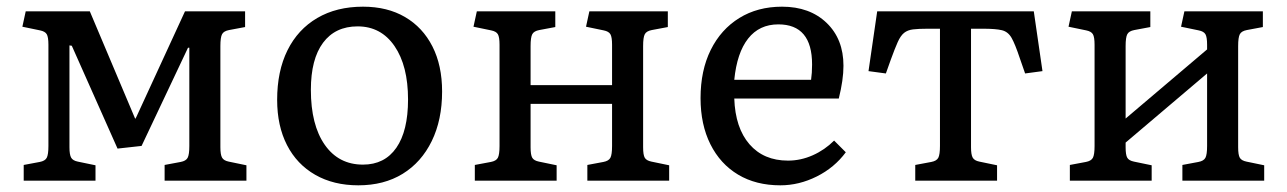

<svg xmlns="http://www.w3.org/2000/svg" viewBox="-20 -541 3854 575"><path d="M51 0V-47L99 -56Q115 -59 120 -68.5Q125 -78 125 -104V-407Q125 -430 120 -438.5Q115 -447 100 -450L47 -461L57 -507H249L385 -185L388 -190L534 -507H714V-460L666 -451Q650 -448 645 -438.5Q640 -429 640 -403V-100Q640 -78 645 -69Q650 -60 665 -57L718 -46V0H473V-47L521 -56Q537 -59 542 -68.5Q547 -78 547 -104V-398H543L404 -104L332 -96L195 -404L188 -405V-100Q188 -78 193 -69Q198 -60 213 -57L266 -46V0Z M1053 14Q979 14 924 -17.5Q869 -49 839.5 -106.5Q810 -164 810 -242Q810 -328 841 -390.5Q872 -453 930 -487Q988 -521 1067 -521Q1140 -521 1193 -490Q1246 -459 1275 -402Q1304 -345 1304 -267Q1304 -182 1273 -118.5Q1242 -55 1186 -20.5Q1130 14 1053 14ZM1067 -48Q1132 -48 1167 -98.5Q1202 -149 1202 -243Q1202 -344 1161.5 -403Q1121 -462 1051 -462Q984 -462 947.5 -413Q911 -364 911 -272Q911 -167 952.5 -107.5Q994 -48 1067 -48Z M1402 0V-47L1450 -56Q1466 -59 1471 -68.5Q1476 -78 1476 -104V-407Q1476 -430 1471 -438.5Q1466 -447 1451 -450L1398 -461L1408 -507H1643V-460L1595 -451Q1579 -448 1574 -438.5Q1569 -429 1569 -403V-286H1813V-407Q1813 -430 1808 -438.5Q1803 -447 1788 -450L1735 -461L1745 -507H1980V-460L1932 -451Q1916 -448 1911 -438.5Q1906 -429 1906 -403V-100Q1906 -77 1911 -68.5Q1916 -60 1931 -57L1984 -46V0H1739V-47L1787 -56Q1803 -59 1808 -68.5Q1813 -78 1813 -104V-230H1569V-100Q1569 -77 1574 -68.5Q1579 -60 1594 -57L1647 -46V0Z M2317 14Q2244 14 2190.5 -18Q2137 -50 2107.5 -109Q2078 -168 2078 -247Q2078 -330 2108.5 -391.5Q2139 -453 2194 -487Q2249 -521 2322 -521Q2405 -521 2455.5 -472.5Q2506 -424 2506 -344Q2506 -302 2492 -246H2179Q2182 -158 2224.5 -109Q2267 -60 2340 -60Q2378 -60 2414 -76Q2450 -92 2478 -120L2513 -85Q2479 -39 2426 -12.5Q2373 14 2317 14ZM2179 -302H2409Q2412 -322 2412 -348Q2412 -468 2311 -468Q2254 -468 2220.5 -425.5Q2187 -383 2179 -302Z M2721 0V-47L2769 -56Q2785 -59 2790 -68.5Q2795 -78 2795 -104V-455H2759Q2731 -455 2714.5 -453Q2698 -451 2687.5 -442.5Q2677 -434 2668.5 -415Q2660 -396 2648 -363L2633 -321L2581 -328L2607 -507H3076L3102 -328L3050 -321L3034 -367Q3020 -409 3009.5 -427.5Q2999 -446 2980.5 -450.5Q2962 -455 2924 -455H2888V-100Q2888 -78 2893 -69Q2898 -60 2913 -57L2966 -46V0Z M3184 0V-47L3232 -56Q3248 -59 3253 -68.5Q3258 -78 3258 -104V-407Q3258 -430 3253 -438.5Q3248 -447 3233 -450L3180 -461L3190 -507H3425V-460L3377 -451Q3361 -448 3356 -438.5Q3351 -429 3351 -403V-186L3595 -393V-407Q3595 -430 3590 -438.5Q3585 -447 3570 -450L3517 -461L3527 -507H3762V-460L3714 -451Q3698 -448 3693 -438.5Q3688 -429 3688 -403V-100Q3688 -77 3693 -68.5Q3698 -60 3713 -57L3766 -46V0H3521V-47L3569 -56Q3585 -59 3590 -68.5Q3595 -78 3595 -104V-321L3351 -114V-100Q3351 -77 3356 -68.5Q3361 -60 3376 -57L3429 -46V0Z"/></svg>

Font: Literata 12pt
Style: Regular
Weight: 400
Designer: Latin by Veronika Burian and Jose Scaglione. Greek by Irene Vlachou. Cyrillic by Vera Evstafieva.
Foundry: TypeTogether
Version: Version 3.002